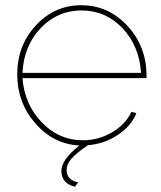

<svg xmlns="http://www.w3.org/2000/svg" viewBox="-20 -547 616 735"><path d="M267 168Q215 155 215 107Q215 64 284 10Q185 5 115.5 -74.5Q46 -154 46 -263Q46 -373 117.5 -450Q189 -527 291 -527Q394 -527 467 -449Q540 -371 541 -259V-248H66Q74 -147 140 -78.5Q206 -10 297 -10Q357 -10 409 -40.5Q461 -71 483 -119L502 -114Q483 -65 431 -30.5Q379 4 316 9Q271 40 253 61Q235 82 235 104Q235 142 279 151ZM66 -268H520Q513 -372 448.5 -439.5Q384 -507 292 -507Q200 -507 135.5 -439Q71 -371 66 -268Z"/></svg>

Font: Raleway
Style: Thin
Weight: 100
Designer: Matt McInerney, Pablo Impallari, Rodrigo Fuenzalida
Foundry: Matt McInerney, Pablo Impallari, Rodrigo Fuenzalida
Version: Version 3.000